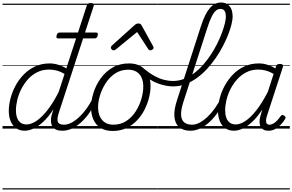

<svg xmlns="http://www.w3.org/2000/svg" viewBox="-20 -1024 2328 1529"><path d="M177 17Q138 17 109.5 -2Q81 -21 65.5 -57Q50 -93 50 -141Q50 -186 63 -237.5Q76 -289 102 -338.5Q128 -388 167.5 -429Q207 -470 259 -494.5Q311 -519 376 -519Q408 -519 443.5 -508.5Q479 -498 508 -479L671 -979Q675 -991 682 -995.5Q689 -1000 702 -1000Q720 -1000 725 -992.5Q730 -985 725 -973L449 -128Q432 -77 440.5 -54Q449 -31 489 -31Q497 -31 501 -23.5Q505 -16 503.5 -7Q502 2 495 9.5Q488 17 475 17Q447 17 428.5 9Q410 1 399.5 -13.5Q389 -28 386.5 -49.5Q384 -71 389 -98L405 -153Q364 -90 323.5 -53Q283 -16 245.5 0.5Q208 17 177 17ZM191 -33Q228 -33 270 -61Q312 -89 357.5 -146.5Q403 -204 447 -291L494 -435Q458 -456 428 -463Q398 -470 371 -470Q319 -470 276.5 -449Q234 -428 202.5 -392.5Q171 -357 149.5 -314.5Q128 -272 117.5 -228Q107 -184 107 -146Q107 -111 116 -86Q125 -61 144 -47Q163 -33 191 -33ZM0 475H633V485H0ZM0 -20H633V0H0ZM0 -505H633V-500H0ZM0 -995H633V-985H0Z M476 17Q465 17 460.5 9.5Q456 2 457.5 -7Q459 -16 467.5 -23.5Q476 -31 491 -31Q519 -31 550 -47.5Q581 -64 612 -93Q643 -122 671 -161.5Q699 -201 722 -247Q727 -257 736 -256.5Q745 -256 751.5 -249.5Q758 -243 753 -233Q728 -179 697 -133Q666 -87 630 -53.5Q594 -20 555.5 -1.5Q517 17 476 17ZM633 475V485ZM633 -20V0ZM633 -505V-500ZM633 -995V-985Z M444 -718Q432 -718 430 -724.5Q428 -731 431 -742Q434 -753 439 -759Q444 -765 457 -765H743Q757 -765 758.5 -758Q760 -751 758 -741Q755 -730 749.5 -724Q744 -718 731 -718Z M877 19Q821 19 782.5 -4.5Q744 -28 724.5 -70.5Q705 -113 705 -168Q705 -223 724 -284Q743 -345 781 -398.5Q819 -452 875.5 -485.5Q932 -519 1008 -519Q1063 -519 1101 -496.5Q1139 -474 1159 -433.5Q1179 -393 1179 -339Q1179 -298 1167.5 -249.5Q1156 -201 1132.5 -153.5Q1109 -106 1072.5 -67Q1036 -28 987.5 -4.5Q939 19 877 19ZM883 -31Q942 -31 987 -61Q1032 -91 1061.5 -138Q1091 -185 1106 -237Q1121 -289 1121 -334Q1121 -376 1107.5 -406Q1094 -436 1067 -452.5Q1040 -469 1001 -469Q943 -469 898.5 -440Q854 -411 823.5 -364.5Q793 -318 777 -266.5Q761 -215 761 -171Q761 -128 775.5 -96.5Q790 -65 817 -48Q844 -31 883 -31ZM633 475H1234V485H633ZM633 -20H1234V0H633ZM633 -505H1234V-500H633ZM633 -995H1234V-985H633Z M1359 -336Q1302 -336 1238.5 -359Q1175 -382 1110 -439Q1102 -446 1101.5 -454Q1101 -462 1106.5 -467.5Q1112 -473 1119.5 -474.5Q1127 -476 1134 -471Q1173 -439 1211 -418.5Q1249 -398 1286 -388.5Q1323 -379 1357 -379Q1403 -379 1445 -395.5Q1487 -412 1525.5 -441Q1564 -470 1597.5 -508Q1631 -546 1659 -588.5Q1687 -631 1709 -675Q1731 -719 1746.5 -760.5Q1762 -802 1770.5 -837Q1779 -872 1779 -896Q1779 -907 1787 -913Q1795 -919 1806 -919Q1817 -919 1825 -913Q1833 -907 1833 -896Q1833 -870 1824 -832Q1815 -794 1797.5 -749.5Q1780 -705 1755.5 -657.5Q1731 -610 1699 -563.5Q1667 -517 1629.5 -476Q1592 -435 1548.5 -403.5Q1505 -372 1457.5 -354Q1410 -336 1359 -336ZM1235 475H1260V485H1235ZM1235 -20H1260V0H1235ZM1235 -505H1260V-500H1235ZM1235 -995H1260V-985H1235Z M885 -623Q877 -623 870 -630Q863 -637 863 -645Q863 -650 865.5 -654Q868 -658 872 -662L1053 -825Q1061 -832 1068 -834.5Q1075 -837 1083 -837Q1090 -837 1096.5 -834Q1103 -831 1107 -823L1197 -660Q1200 -655 1201.5 -651Q1203 -647 1203 -644Q1203 -635 1194 -629Q1185 -623 1178 -623Q1172 -623 1167.5 -626Q1163 -629 1160 -634L1072 -769L907 -634Q900 -629 895.5 -626Q891 -623 885 -623Z M1495 17Q1440 17 1407 -11Q1374 -39 1369 -94Q1364 -149 1390 -227L1580 -815Q1612 -914 1650.5 -959Q1689 -1004 1740 -1004Q1770 -1004 1790.5 -990.5Q1811 -977 1821.5 -953Q1832 -929 1832 -897Q1832 -885 1824 -878.5Q1816 -872 1805 -872Q1794 -872 1786 -878.5Q1778 -885 1778 -897Q1778 -915 1773.5 -927.5Q1769 -940 1759.5 -946.5Q1750 -953 1735 -953Q1715 -953 1698 -938Q1681 -923 1664.5 -889Q1648 -855 1630 -799L1441 -214Q1420 -149 1422 -109Q1424 -69 1446.5 -50Q1469 -31 1510 -31Q1520 -31 1524.5 -23.5Q1529 -16 1527 -7Q1525 2 1516.5 9.5Q1508 17 1495 17ZM1259 475H1653V485H1259ZM1259 -20H1653V0H1259ZM1259 -505H1653V-500H1259ZM1259 -995H1653V-985H1259Z M1496 17Q1485 17 1480.5 9.5Q1476 2 1477.5 -7Q1479 -16 1487.5 -23.5Q1496 -31 1511 -31Q1539 -31 1570 -47.5Q1601 -64 1632 -93Q1663 -122 1691 -161.5Q1719 -201 1742 -247Q1747 -257 1756 -256.5Q1765 -256 1771.5 -249.5Q1778 -243 1773 -233Q1748 -179 1717 -133Q1686 -87 1650 -53.5Q1614 -20 1575.5 -1.5Q1537 17 1496 17ZM1653 475V485ZM1653 -20V0ZM1653 -505V-500ZM1653 -995V-985Z M1843 17Q1804 17 1775.5 -2Q1747 -21 1731.5 -57Q1716 -93 1716 -141Q1716 -187 1729 -238.5Q1742 -290 1768.5 -339.5Q1795 -389 1834.5 -430Q1874 -471 1926 -495Q1978 -519 2042 -519Q2075 -519 2109.5 -508.5Q2144 -498 2173 -479L2178 -496Q2182 -507 2189 -511Q2196 -515 2209 -515Q2227 -515 2231.5 -507.5Q2236 -500 2232 -488L2107 -105Q2099 -81 2098.5 -64.5Q2098 -48 2105 -39.5Q2112 -31 2126 -31Q2142 -31 2158.5 -41Q2175 -51 2189 -66.5Q2203 -82 2214 -98Q2220 -106 2226.5 -108Q2233 -110 2242 -104Q2253 -97 2254 -90Q2255 -83 2250 -75Q2239 -57 2219.5 -35Q2200 -13 2174.5 2Q2149 17 2117 17Q2094 17 2079 9Q2064 1 2056 -13.5Q2048 -28 2047 -47.5Q2046 -67 2051 -90Q2055 -106 2060 -121Q2065 -136 2069 -152Q2028 -90 1988 -53Q1948 -16 1911.5 0.5Q1875 17 1843 17ZM1773 -146Q1773 -112 1782 -86.5Q1791 -61 1810 -47Q1829 -33 1857 -33Q1894 -33 1936 -61.5Q1978 -90 2023 -147.5Q2068 -205 2113 -293L2159 -435Q2123 -456 2093.5 -463Q2064 -470 2037 -470Q1984 -470 1942 -448.5Q1900 -427 1868.5 -392Q1837 -357 1815.5 -314.5Q1794 -272 1783.5 -228Q1773 -184 1773 -146ZM1653 475H2288V485H1653ZM1653 -20H2288V0H1653ZM1653 -505H2288V-500H1653ZM1653 -995H2288V-985H1653Z"/></svg>

Font: Playwrite CZ Guides
Style: Regular
Weight: 400
Designer: Veronika Burian, José Scaglione
Foundry: TypeTogether
Version: Version 1.003